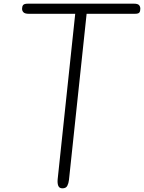

<svg xmlns="http://www.w3.org/2000/svg" viewBox="-20 -1024 783 1044"><path d="M319.5 0Q302.5 0 297 -13.5Q291.5 -27 293.5 -49L389 -949H136.5Q116 -949 108 -956.8Q100 -964.5 100 -976.5Q100 -989 105.8 -996.5Q111.5 -1004 131.5 -1004H708.5Q729 -1004 736 -996.2Q743 -988.5 743 -976.5Q743 -963.5 738 -956.2Q733 -949 714 -949H451L355 -45.5Q353 -27.5 346 -13.8Q339 0 319.5 0Z"/></svg>

Font: Edu SA Hand Cursive
Style: Regular
Weight: 400
Designer: Tina and Corey Anderson, Eben Sorkin, Mirko Velimirovic
Foundry: Google for Education
Version: Version 2.000